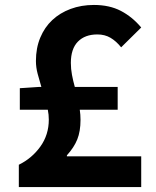

<svg xmlns="http://www.w3.org/2000/svg" viewBox="-20 -755 629 775"><path d="M250 -124H550V0H56V-90Q109 -116 143 -163.5Q177 -211 177 -272Q177 -282 176 -292Q175 -302 173 -312H60V-399L136 -404H147Q139 -431 132 -457Q125 -483 125 -509Q125 -561 142.5 -603Q160 -645 191 -674Q222 -703 265 -719Q308 -735 359 -735Q422 -735 468 -711Q514 -687 550 -644L469 -564Q449 -589 426 -602.5Q403 -616 373 -616Q323 -616 294.5 -587Q266 -558 266 -501Q266 -477 270.5 -453Q275 -429 282 -404H455V-312H302Q305 -292 305 -271Q305 -225 292 -192.5Q279 -160 250 -128Z"/></svg>

Font: SpoqaHanSans-Bold
Style: Regular
Weight: 700
Designer: [Spoqa Han Sans] Dong-huui Kim \uAE40 \uB3D9 \uD718   [Noto Sans] Ryoko NISHIZUKA \u897F \u585A \u6DBC \u5B50  (kana & i
Foundry: Spoqa (http://www.spoqa-han-sans.com)
Version: Version 2.000